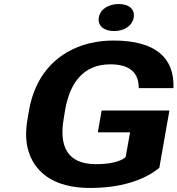

<svg xmlns="http://www.w3.org/2000/svg" viewBox="-20 -922 880 952"><path d="M456 -108C309 -108 273 -202 296 -334L303 -377C325 -504 388 -603 527 -603C628 -603 668 -558 668 -485H840C846 -637 749 -721 543 -721C489 -721 438 -713 391 -698C246 -650 153 -538 124 -376L117 -334C107 -279 107 -230 117 -188C145 -72 242 10 426 10C574 10 692 -26 770 -90L820 -374H484L465 -266H625L603 -143C573 -117 514 -108 456 -108ZM545 -768C596 -768 636 -794 643 -835C650 -876 620 -902 569 -902C518 -902 477 -877 470 -835C463 -795 495 -768 545 -768Z"/></svg>

Font: Asimov
Style: XWidIt
Weight: 500
Designer: Google
Version: Version 2.000980; 2014